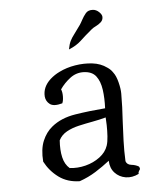

<svg xmlns="http://www.w3.org/2000/svg" viewBox="-51 -744 683 796"><g transform="rotate(-5 290.0 -345.5)"><path d="M499 -34Q503 -27 502 -23.5Q501 -20 498 -17Q497 -14 495.5 -11.5Q494 -9 495 -4Q467 10 440 5.5Q413 1 395 -18.5Q377 -38 376 -69Q348 -47 317 -27.5Q286 -8 249 5Q198 4 162 -22.5Q126 -49 105 -89Q101 -141 115.5 -175.5Q130 -210 156 -231Q195 -263 255 -272.5Q315 -282 380 -287Q382 -329 377 -364.5Q372 -400 355.5 -421.5Q339 -443 304 -444Q273 -445 247.5 -425.5Q222 -406 205 -381Q210 -370 210 -352Q210 -334 205 -323Q169 -313 153 -325Q137 -337 135 -357Q132 -397 166 -428Q184 -444 205 -454Q235 -469 271.5 -475Q308 -481 343 -477Q378 -473 404 -454Q418 -445 427 -431Q438 -417 445 -389.5Q452 -362 452 -342Q452 -314 451 -285.5Q450 -257 448 -227Q446 -188 444.5 -146.5Q443 -105 445 -61Q450 -46 468 -44Q486 -42 499 -34ZM379 -249Q354 -242 324 -236.5Q294 -231 265.5 -224.5Q237 -218 214.5 -205.5Q192 -193 181 -171Q178 -131 185 -100.5Q192 -70 212 -53Q245 -49 278.5 -57.5Q312 -66 338 -85.5Q364 -105 373 -132Q378 -147 379.5 -170.5Q381 -194 380.5 -216.5Q380 -239 379 -249ZM252 -543Q256 -565 262.5 -578Q269 -591 279.5 -604.5Q290 -618 306 -641Q309 -645 311.5 -650Q314 -655 317 -660Q325 -675 335 -687Q345 -699 365 -698Q379 -697 390.5 -686Q402 -675 402 -665Q402 -652 392.5 -643.5Q383 -635 371.5 -629.5Q360 -624 353 -618Q323 -593 303.5 -574.5Q284 -556 252 -543Z"/></g></svg>

Font: Yuji Syuku
Style: Regular
Weight: 400
Designer: Kataoka Yuji
Foundry: Kinuta Font Factory
Version: Version 3.002